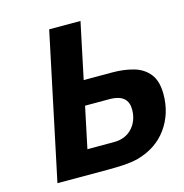

<svg xmlns="http://www.w3.org/2000/svg" viewBox="-107 -820 879 919"><g transform="rotate(-15 333.0 -361.0)"><path d="M246.1 -120.1H377.9Q434.6 -120.1 468.3 -156.7Q502 -193.4 502 -249Q502 -321.3 417 -324.2H289.1ZM314.5 -444.3H457Q513.7 -444.3 561.5 -430.7Q609.4 -417 637.7 -381.3Q666 -345.7 666 -280.3Q666 -184.6 613.8 -111.8Q561.5 -39.1 465.8 -12.7Q434.6 -4.9 397.5 -2.4Q360.4 0 318.4 0H65.4L217.8 -721.7H373Z"/></g></svg>

Font: FreeUniversal
Style: BoldItalic
Weight: 700
Italic angle: -11°
Version: Version 1.001 March 22, 2017